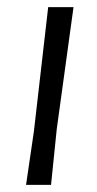

<svg xmlns="http://www.w3.org/2000/svg" viewBox="-20 -518 273 538"><path d="M139 -156 123 0H53L75 -150L115 -498H186Z"/></svg>

Font: Alegreya Sans SC
Style: Italic
Weight: 400
Italic angle: -7°
Designer: Juan Pablo del Peral
Foundry: Huerta Tipografica
Version: Version 2.008; ttfautohint (v1.6)